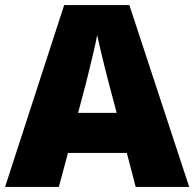

<svg xmlns="http://www.w3.org/2000/svg" viewBox="-20 -737 766 757"><path d="M515 0 480 -134H248L212 0H0L233 -717H490L726 0ZM409 -409Q404 -428 395 -463.5Q386 -499 377 -537Q368 -575 363 -599Q359 -575 350.5 -539Q342 -503 333.5 -468Q325 -433 319 -409L288 -292H440Z"/></svg>

Font: Noto Sans Arabic Blk
Style: Regular
Weight: 900
Designer: Monotype Design Team, Nadine Chahine, Nizar Qandah and Khaled Hosny
Foundry: Monotype Imaging Inc.
Version: Version 2.012; ttfautohint (v1.8.4.7-5d5b)